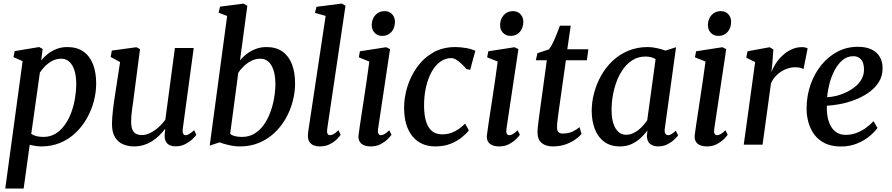

<svg xmlns="http://www.w3.org/2000/svg" viewBox="-20 -838 5164 1112"><path d="M10.5 254 111 -484 58 -507 65 -542 206.5 -565.5 227 -554.5 218.5 -488Q234.5 -508 257 -525.8Q279.5 -543.5 308 -554.5Q336.5 -565.5 370 -565.5Q426 -565.5 463 -539.5Q500 -513.5 518.5 -466.2Q537 -419 537 -355Q537 -302.5 523 -250.2Q509 -198 482.2 -151.2Q455.5 -104.5 417 -68Q378.5 -31.5 328.8 -10.8Q279 10 219.5 10Q203.5 10 186 7.2Q168.5 4.5 152 1L117 254ZM161 -62.5Q175 -53 193 -49Q211 -45 231.5 -45Q270.5 -45 301 -63.5Q331.5 -82 354.2 -113.2Q377 -144.5 392 -184.5Q407 -224.5 414.2 -268Q421.5 -311.5 421.5 -353Q421.5 -397.5 411.2 -430Q401 -462.5 381.8 -480.2Q362.5 -498 334.5 -498Q307 -498 283.5 -485.8Q260 -473.5 241.5 -455Q223 -436.5 211 -418Z M756 10Q722.5 10 693.5 -2Q664.5 -14 646.8 -42Q629 -70 628.5 -118.5Q628.5 -135.5 630 -156.5Q631.5 -177.5 634.2 -201Q637 -224.5 640.2 -248Q643.5 -271.5 647 -293L675.5 -478.5L621 -508L627.5 -545L770 -564.5L791 -553.5L756.5 -289.5Q754 -268.5 751 -247.5Q748 -226.5 745.2 -206.8Q742.5 -187 741 -169Q739.5 -151 739.5 -135.5Q739.5 -104.5 746.8 -87.2Q754 -70 768 -63Q782 -56 802 -56Q827 -56 852.2 -69Q877.5 -82 899.8 -102.2Q922 -122.5 937.5 -144.5L993 -560H1102L1038.5 -91.5Q1036 -72.5 1040.8 -63.8Q1045.5 -55 1054.5 -55Q1064 -55 1075.2 -61.5Q1086.5 -68 1104.5 -84L1117 -57Q1112.5 -49.5 1096 -33.5Q1079.5 -17.5 1054.2 -4Q1029 9.5 997 9.5Q964.5 9.5 948.8 -7Q933 -23.5 933.5 -51Q933.5 -53 933.8 -57.5Q934 -62 934.5 -67.5Q935 -73 935.8 -78.8Q936.5 -84.5 937 -89.5L935.5 -90.5Q921 -72 903 -54Q885 -36 862.5 -21.5Q840 -7 813.5 1.5Q787 10 756 10Z M1370 -488.5Q1385.5 -508 1408.5 -525.5Q1431.5 -543 1460.5 -554.2Q1489.5 -565.5 1523 -565.5Q1579 -565.5 1615.8 -539.5Q1652.5 -513.5 1670.8 -466.2Q1689 -419 1689 -355Q1689 -303 1675.2 -250.8Q1661.5 -198.5 1634.8 -151.5Q1608 -104.5 1569.2 -68.2Q1530.5 -32 1480.5 -11Q1430.5 10 1370.5 10Q1339.5 10 1306.5 2.5Q1273.5 -5 1251.5 -13.5L1194.5 5.5L1295.5 -745.5L1246 -764.5L1254.5 -799.5L1390 -817L1412.5 -804.5ZM1313 -62.5Q1326.5 -52.5 1344.5 -48.8Q1362.5 -45 1381.5 -45Q1422 -45 1453.2 -63.8Q1484.5 -82.5 1507.2 -114.2Q1530 -146 1545 -186Q1560 -226 1567.5 -269.2Q1575 -312.5 1575 -353Q1575 -418 1552.5 -458Q1530 -498 1487 -498Q1459 -498 1434.2 -485Q1409.5 -472 1390.5 -453.2Q1371.5 -434.5 1360 -416.5Z M1875 -90.5Q1872.5 -73.5 1877 -64.2Q1881.5 -55 1890.5 -55Q1899.5 -55 1910.8 -60.8Q1922 -66.5 1940 -84L1953 -57.5Q1948 -49.5 1932.8 -33.5Q1917.5 -17.5 1892 -3.8Q1866.5 10 1830 10Q1812 10 1796.8 3.8Q1781.5 -2.5 1772.2 -16.2Q1763 -30 1763.5 -52.5Q1763.5 -57 1764 -63.8Q1764.5 -70.5 1765.5 -77.2Q1766.5 -84 1767 -88.5L1866 -746L1804 -763.5L1813 -798.5L1960 -817.5L1981 -805Z M2127.5 10Q2104 10 2087.2 2.8Q2070.5 -4.5 2062.5 -18.8Q2054.5 -33 2056.5 -54.5Q2059 -75 2064 -109Q2069 -143 2075.8 -186.8Q2082.5 -230.5 2090 -280Q2097.5 -329.5 2105 -381Q2112.5 -432.5 2119 -481.5L2058 -506L2064.5 -541L2216.5 -564.5L2239 -553.5L2169.5 -90.5Q2167 -72.5 2171.8 -63.8Q2176.5 -55 2185 -55Q2195 -55 2206.5 -61.2Q2218 -67.5 2234.5 -83.5L2247.5 -57.5Q2242.5 -49.5 2226.8 -33.5Q2211 -17.5 2186 -3.8Q2161 10 2127.5 10ZM2193.5 -630Q2167 -630 2149.5 -648.2Q2132 -666.5 2133 -695Q2134 -729 2154.5 -751.2Q2175 -773.5 2207 -773.5Q2235 -773.5 2251.2 -755.5Q2267.5 -737.5 2267.5 -711.5Q2267 -676 2247 -653Q2227 -630 2193.5 -630Z M2501.5 10Q2417.5 10 2369.2 -48.2Q2321 -106.5 2320.5 -212.5Q2320 -272 2338.8 -333.8Q2357.5 -395.5 2394.8 -448.2Q2432 -501 2487.8 -533.2Q2543.5 -565.5 2617.5 -565.5Q2645.5 -565.5 2678 -560Q2710.5 -554.5 2733 -544L2703 -433.5L2681.5 -438Q2669.5 -452.5 2654.2 -467.2Q2639 -482 2623.2 -491.8Q2607.5 -501.5 2593.5 -501.5Q2560 -501.5 2531 -481.2Q2502 -461 2480.8 -423.5Q2459.5 -386 2447.5 -334.5Q2435.5 -283 2436 -221Q2437 -166 2449 -130.5Q2461 -95 2483.8 -77.5Q2506.5 -60 2539.5 -60Q2570 -60 2593.2 -68.2Q2616.5 -76.5 2636 -90.2Q2655.5 -104 2674 -122L2695.5 -83Q2682.5 -65.5 2656.2 -43.8Q2630 -22 2591.5 -6Q2553 10 2501.5 10Z M2871 10Q2847.5 10 2830.8 2.8Q2814 -4.5 2806 -18.8Q2798 -33 2800 -54.5Q2802.5 -75 2807.5 -109Q2812.5 -143 2819.2 -186.8Q2826 -230.5 2833.5 -280Q2841 -329.5 2848.5 -381Q2856 -432.5 2862.5 -481.5L2801.5 -506L2808 -541L2960 -564.5L2982.5 -553.5L2913 -90.5Q2910.5 -72.5 2915.2 -63.8Q2920 -55 2928.5 -55Q2938.5 -55 2950 -61.2Q2961.5 -67.5 2978 -83.5L2991 -57.5Q2986 -49.5 2970.2 -33.5Q2954.5 -17.5 2929.5 -3.8Q2904.5 10 2871 10ZM2937 -630Q2910.5 -630 2893 -648.2Q2875.5 -666.5 2876.5 -695Q2877.5 -729 2898 -751.2Q2918.5 -773.5 2950.5 -773.5Q2978.5 -773.5 2994.8 -755.5Q3011 -737.5 3011 -711.5Q3010.5 -676 2990.5 -653Q2970.5 -630 2937 -630Z M3213.5 -177.5Q3211.5 -160.5 3209.8 -147.5Q3208 -134.5 3207 -123.2Q3206 -112 3206 -99.5Q3206 -82.5 3214.2 -73.5Q3222.5 -64.5 3239 -64.5Q3272.5 -64.5 3296.5 -76.2Q3320.5 -88 3336.5 -101.5L3348 -62Q3336 -47.5 3312.8 -30.8Q3289.5 -14 3256.5 -2Q3223.5 10 3180 10Q3143 10 3118 -9.2Q3093 -28.5 3093 -74Q3093 -79 3093.5 -85.8Q3094 -92.5 3095 -102.8Q3096 -113 3097.8 -127Q3099.5 -141 3102 -161L3147 -489H3083.5L3092.5 -530L3158 -551.5Q3169 -563 3181 -587.5Q3193 -612 3204 -639.8Q3215 -667.5 3223 -689.5H3285.5L3265.5 -552.5H3387.5L3379 -489H3257.5Z M3830.5 -95Q3827 -72 3833.8 -63.5Q3840.5 -55 3849.5 -55Q3858 -55 3868.5 -61.2Q3879 -67.5 3894 -81L3907.5 -54Q3903 -47 3887.2 -31.5Q3871.5 -16 3847 -3Q3822.5 10 3792 10Q3762.5 10 3744.5 -5.2Q3726.5 -20.5 3726.5 -53.5L3730 -82Q3713 -60 3690.5 -38.8Q3668 -17.5 3638.2 -3.8Q3608.5 10 3570.5 10Q3515.5 10 3479 -17.2Q3442.5 -44.5 3424.8 -91.2Q3407 -138 3407 -196Q3407 -247 3420.8 -299.2Q3434.5 -351.5 3461 -399.2Q3487.5 -447 3527 -484.5Q3566.5 -522 3618 -543.8Q3669.5 -565.5 3732 -565.5Q3756 -565.5 3784.5 -559.2Q3813 -553 3834 -545L3895.5 -564.5ZM3777 -495.5Q3764.5 -503.5 3749.8 -507Q3735 -510.5 3718.5 -510.5Q3679 -510.5 3647.5 -492.2Q3616 -474 3592.5 -442.5Q3569 -411 3553.2 -371Q3537.5 -331 3529.8 -287.2Q3522 -243.5 3522 -201Q3522 -154 3532.8 -122Q3543.5 -90 3562 -73.8Q3580.5 -57.5 3605.5 -57.5Q3626 -57.5 3644.2 -65.2Q3662.5 -73 3678 -85.5Q3693.5 -98 3706.2 -112.8Q3719 -127.5 3728.5 -141.5Z M4074.5 10Q4051 10 4034.2 2.8Q4017.5 -4.5 4009.5 -18.8Q4001.5 -33 4003.5 -54.5Q4006 -75 4011 -109Q4016 -143 4022.8 -186.8Q4029.5 -230.5 4037 -280Q4044.5 -329.5 4052 -381Q4059.5 -432.5 4066 -481.5L4005 -506L4011.5 -541L4163.5 -564.5L4186 -553.5L4116.5 -90.5Q4114 -72.5 4118.8 -63.8Q4123.5 -55 4132 -55Q4142 -55 4153.5 -61.2Q4165 -67.5 4181.5 -83.5L4194.5 -57.5Q4189.5 -49.5 4173.8 -33.5Q4158 -17.5 4133 -3.8Q4108 10 4074.5 10ZM4140.5 -630Q4114 -630 4096.5 -648.2Q4079 -666.5 4080 -695Q4081 -729 4101.5 -751.2Q4122 -773.5 4154 -773.5Q4182 -773.5 4198.2 -755.5Q4214.5 -737.5 4214.5 -711.5Q4214 -676 4194 -653Q4174 -630 4140.5 -630Z M4287.5 0 4353.5 -478.5 4302 -504 4309.5 -541 4437.5 -564.5 4459 -551.5 4452.5 -462.5 4447.5 -420Q4456 -444 4472.5 -469.5Q4489 -495 4512 -516.5Q4535 -538 4563.5 -551.5Q4592 -565 4624.5 -565Q4634.5 -565 4643.8 -563Q4653 -561 4657.5 -557.5L4633.5 -437.5Q4628.5 -441.5 4615.8 -445Q4603 -448.5 4584 -448.5Q4565 -448.5 4545.2 -442.5Q4525.5 -436.5 4506.8 -425.2Q4488 -414 4472.2 -396.8Q4456.5 -379.5 4445.5 -357L4396.5 0Z M5062 -97Q5048.5 -77 5018.8 -51.5Q4989 -26 4946.2 -7.8Q4903.5 10.5 4850.5 10.5Q4796 10.5 4757.8 -8.2Q4719.5 -27 4696 -59Q4672.5 -91 4661.8 -130.8Q4651 -170.5 4651.5 -211.5Q4652 -284.5 4674.8 -348.8Q4697.5 -413 4737.5 -462Q4777.5 -511 4831 -539Q4884.5 -567 4947.5 -567Q4997 -567 5028.8 -551Q5060.5 -535 5076 -507.5Q5091.5 -480 5091.5 -445.5Q5092.5 -398.5 5070 -363Q5047.5 -327.5 5010.8 -301.8Q4974 -276 4930.5 -259.5Q4887 -243 4844.5 -235Q4802 -227 4769 -226Q4767.5 -193.5 4772.8 -163.2Q4778 -133 4791 -109Q4804 -85 4825.5 -71Q4847 -57 4878 -57Q4909.5 -57 4938.2 -67.2Q4967 -77.5 4992.5 -95.5Q5018 -113.5 5039 -136.5ZM4922.5 -512.5Q4887 -512.5 4860 -490Q4833 -467.5 4814 -431.5Q4795 -395.5 4784.2 -354.2Q4773.5 -313 4770.5 -275Q4797 -276 4826.5 -283.5Q4856 -291 4884 -304.8Q4912 -318.5 4935 -337.8Q4958 -357 4971.2 -382Q4984.5 -407 4984 -437Q4983.5 -474.5 4967.2 -493.5Q4951 -512.5 4922.5 -512.5Z"/></svg>

Font: Merriweather 24pt Medium
Style: Italic
Weight: 500
Italic angle: -7.8°
Version: Version 2.101